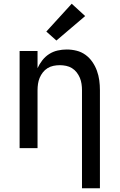

<svg xmlns="http://www.w3.org/2000/svg" viewBox="-20 -793 640 1028"><path d="M419 215V-310Q419 -327 416.5 -344Q414 -361 407.5 -376.5Q401 -392 390.5 -405.5Q380 -419 365.5 -428Q351 -437 334 -440.5Q317 -444 300 -444Q283 -444 266 -440.5Q249 -437 234.5 -428Q220 -419 209.5 -405.5Q199 -392 192.5 -376.5Q186 -361 183.5 -344Q181 -327 181 -310V0H85V-520H181V-428Q191 -450 206.5 -470Q222 -490 243 -503.5Q264 -517 288.5 -522.5Q313 -528 337 -528Q364 -528 390 -521.5Q416 -515 437.5 -499.5Q459 -484 474.5 -461.5Q490 -439 499 -414Q508 -389 511.5 -363Q515 -337 515 -310V215ZM282 -576 228 -624 364 -773 436 -707Z"/></svg>

Font: Zed Mono Medium Extended
Style: Regular
Weight: 500
Width: 7
Monospace: yes
Designer: Belleve Invis
Foundry: Belleve Invis
Version: Version 1.0.0; ttfautohint (v1.8.4)